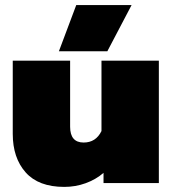

<svg xmlns="http://www.w3.org/2000/svg" viewBox="-20 -718 678 753"><path d="M279 -698H496L401 -517H211ZM30 -193V-480H255V-221Q255 -159 308 -159Q356 -159 378 -204V-480H603V0H386V-40Q356 -14 316 0.5Q276 15 232 15Q131 15 80.5 -42Q30 -99 30 -193Z"/></svg>

Font: Prompt Black
Style: Regular
Weight: 900
Designer: Katatrad Team
Foundry: CadsonDemak
Version: Version 1.000